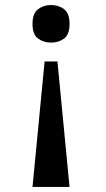

<svg xmlns="http://www.w3.org/2000/svg" viewBox="-20 -562 422 762"><path d="M208 -318 256 180H109L157 -318ZM182 -542Q213 -542 234.5 -525.5Q256 -509 256 -467Q256 -425 234.5 -409Q213 -393 182 -393Q153 -393 131 -409Q109 -425 109 -467Q109 -509 131 -525.5Q153 -542 182 -542Z"/></svg>

Font: Noto Serif Bengali
Style: Bold
Weight: 700
Designer: Juan Bruce, Universal Thirst, Indian Type Foundry and the Monotype Design Team.
Foundry: Monotype Imaging Inc.
Version: Version 2.003; ttfautohint (v1.8.4.7-5d5b)